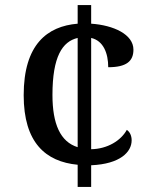

<svg xmlns="http://www.w3.org/2000/svg" viewBox="-20 -734 601 754"><path d="M285 -87V0H338V-85C452 -90 497 -137 497 -183C497 -201 490 -216 478 -224C455 -182 402 -149 338 -148V-585C386 -574 405 -525 405 -470C477 -470 504 -494 504 -539C504 -599 426 -635 338 -641V-714H285V-641C165 -631 73 -559 73 -360C73 -174 159 -99 285 -87ZM285 -585V-156C217 -177 186 -247 186 -361C186 -512 225 -571 285 -585Z"/></svg>

Font: Noto Serif Gurmukhi Medium
Style: Regular
Weight: 500
Designer: Vaibhav Singh and the Monotype Design Team
Foundry: Monotype Imaging Inc.
Version: Version 2.004